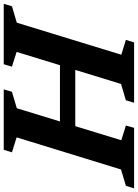

<svg xmlns="http://www.w3.org/2000/svg" viewBox="101 -863 738 1028"><g transform="rotate(-90 470.0 -349.0)"><path d="M224.5 -315 247.5 -397H718.5L696 -315ZM248.5 -629 168.5 -654 182 -698H505.5L492.5 -654L404.5 -628L233 -68.5L312 -44L299.5 0H-24.5L-11 -44L76.5 -70ZM706 -629 627 -654 640 -698H963.5L950.5 -654L862.5 -628L691 -68.5L770.5 -44L757 0H434L447 -44L534.5 -70Z"/></g></svg>

Font: Newsreader 9pt SemiBold
Style: Italic
Weight: 600
Italic angle: -17°
Designer: Hugues Gentile
Foundry: Production Type
Version: Version 1.003